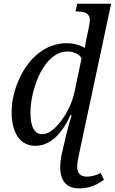

<svg xmlns="http://www.w3.org/2000/svg" viewBox="-20 -780 622 1040"><path d="M339.8 -55.2Q345.2 -77.6 352.8 -104.2Q360.4 -130.9 368.2 -155.8H360.8Q325.2 -75.2 276.6 -32.7Q228 9.8 171.9 9.8Q110.8 9.8 76.9 -38.3Q43 -86.4 43 -172.9Q43 -262.2 84.5 -353.3Q126 -444.3 193.6 -495.1Q261.2 -545.9 340.8 -545.9Q369.6 -545.9 395 -539.1Q420.4 -532.2 439.9 -521Q440.9 -531.7 444.3 -551.5Q447.8 -571.3 450.2 -578.1L460 -626Q462.9 -640.1 464.8 -652.6Q466.8 -665 466.8 -670.9Q466.8 -694.3 451.2 -706.1Q435.5 -717.8 397 -717.8H389.2L397.9 -759.8H582L412.1 36.1Q408.2 52.2 403.1 79.1Q397.9 106 397.9 122.1Q397.9 151.4 412.1 164.1Q426.3 176.8 451.2 176.8Q469.7 176.8 488.8 171.4Q507.8 166 525.9 157.2L543 193.8Q505.9 220.2 475.1 230.2Q444.3 240.2 407.2 240.2Q358.4 240.2 332.3 211.4Q306.2 182.6 306.2 123Q306.2 105.5 310.1 79.3Q314 53.2 317.9 39.1ZM208 -53.2Q257.3 -53.2 312 -126.5Q366.7 -199.7 384.8 -288.1L421.9 -464.8Q410.6 -482.9 390.1 -491.9Q369.6 -501 346.2 -501Q292 -501 246.8 -454.6Q201.7 -408.2 173.3 -325.7Q145 -243.2 145 -168.9Q145 -111.3 161.4 -82.3Q177.7 -53.2 208 -53.2Z"/></svg>

Font: Droid Serif
Style: Italic
Weight: 400
Italic angle: -12°
Designer: Monotype Design team
Foundry: Monotype Imaging Inc.
Version: Version 1.03